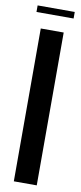

<svg xmlns="http://www.w3.org/2000/svg" viewBox="-91 -833 367 866"><g transform="rotate(10 92.5 -400.0)"><path d="M40 -700H145V0H40ZM8 -800H178V-770H8Z"/></g></svg>

Font: Piscolabis
Style: Regular
Weight: 400
Designer: Ariel Martín Pérez
Foundry: Tunera Type Foundry
Version: Version 1.000